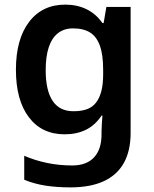

<svg xmlns="http://www.w3.org/2000/svg" viewBox="-20 -572 666 832"><path d="M263 -552Q314 -552 355 -532Q396 -512 424 -472H429L441 -542H546V4Q546 81 517 133.5Q488 186 430 213Q372 240 285 240Q227 240 178 232.5Q129 225 85 207V103Q131 123 183.5 134Q236 145 293 145Q355 145 387.5 110Q420 75 420 10V-4Q420 -19 421.5 -39Q423 -59 424 -71H420Q392 -29 352 -9.5Q312 10 260 10Q161 10 105 -64Q49 -138 49 -270Q49 -402 106 -477Q163 -552 263 -552ZM296 -449Q258 -449 231.5 -428.5Q205 -408 191.5 -368Q178 -328 178 -268Q178 -180 208 -135Q238 -90 298 -90Q332 -90 356 -98.5Q380 -107 395.5 -126.5Q411 -146 419 -176.5Q427 -207 427 -250V-269Q427 -334 413 -373.5Q399 -413 370.5 -431Q342 -449 296 -449Z"/></svg>

Font: Noto Sans Devanagari SemiBold
Style: Regular
Weight: 600
Version: Version 2.003